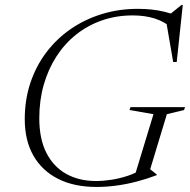

<svg xmlns="http://www.w3.org/2000/svg" viewBox="-20 -730 752 760"><path d="M360 -13.5Q389.5 -13.5 421.5 -18.5Q453.5 -23.5 484.8 -33.8Q516 -44 542 -60.5L510.5 -25L587.5 -278L492.5 -294.5L496.5 -306H712.5L708.5 -294.5L640.5 -278L574.5 -60L601 -39L600 -36.5Q562 -22 522 -11.5Q482 -1 441.8 4.5Q401.5 10 361.5 10Q273.5 10 210 -22Q146.5 -54 112.2 -114Q78 -174 78 -258Q78 -335 100.2 -401.8Q122.5 -468.5 163.2 -522.5Q204 -576.5 259.8 -615Q315.5 -653.5 382.8 -674.2Q450 -695 525 -695Q554.5 -695 580.2 -692.2Q606 -689.5 630.8 -683.5Q655.5 -677.5 680 -668L646.5 -668.5L698.5 -710.5H703.5L679.5 -484.5H665.5L637.5 -647L667.5 -614Q631.5 -644.5 592.5 -656.8Q553.5 -669 505.5 -669Q440 -669 383.5 -649.2Q327 -629.5 281.2 -593Q235.5 -556.5 203 -506Q170.5 -455.5 153 -393.8Q135.5 -332 135.5 -262Q135.5 -180.5 163.5 -125.2Q191.5 -70 242 -41.8Q292.5 -13.5 360 -13.5Z"/></svg>

Font: Newsreader 36pt Light
Style: Italic
Weight: 300
Italic angle: -17°
Designer: Hugues Gentile
Foundry: Production Type
Version: Version 1.003